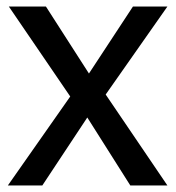

<svg xmlns="http://www.w3.org/2000/svg" viewBox="-20 -565 536 585"><path d="M490 -545 302 -277 490 0H377L246 -207L109 0H4L194 -271L7 -545H120L251 -341L385 -545Z"/></svg>

Font: Yekan
Style: Regular
Weight: 400
Designer: ParsMizban Co
Foundry: ParsMizban Co
Version: Version 2.000